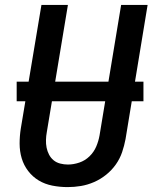

<svg xmlns="http://www.w3.org/2000/svg" viewBox="-20 -755 640 783"><path d="M256 8Q224 8 193.5 2Q163 -4 138 -19Q113 -34 95 -57.5Q77 -81 68.5 -109.5Q60 -138 60 -169.5Q60 -201 65 -232L149 -735H257L171 -217Q168 -201 167.5 -184.5Q167 -168 170 -153Q173 -138 180 -124.5Q187 -111 198.5 -101.5Q210 -92 225.5 -88Q241 -84 257 -84Q280 -84 303.5 -92Q327 -100 345 -117.5Q363 -135 372.5 -157.5Q382 -180 386 -203L474 -735H582L492 -188Q487 -161 478 -134.5Q469 -108 452.5 -84.5Q436 -61 413 -42.5Q390 -24 363.5 -12.5Q337 -1 310 3.5Q283 8 256 8ZM48 -342V-422H565V-342Z"/></svg>

Font: Iosevka SS04 SmBd Ex Obl
Style: Regular
Weight: 600
Width: 7
Italic angle: -9°
Monospace: yes
Designer: Belleve Invis
Foundry: Belleve Invis
Version: Version 19.0.0; ttfautohint (v1.8.4)